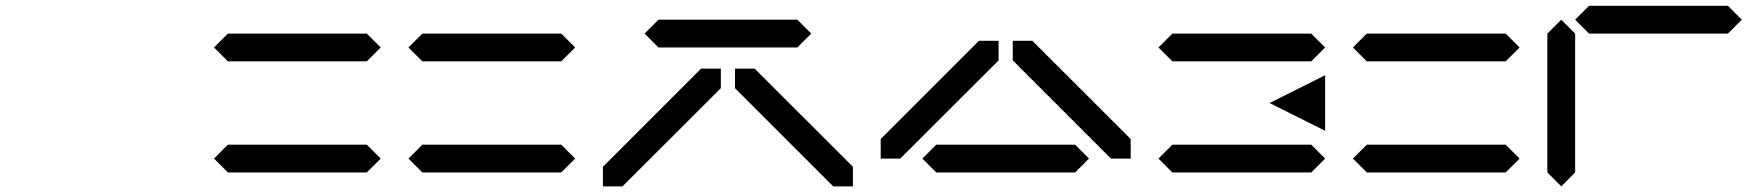

<svg xmlns="http://www.w3.org/2000/svg" viewBox="-20 -704 6192 675"><path d="M781.2 -195.3H1269.5L1318.4 -146.5L1269.5 -97.7H781.2L732.4 -146.5ZM781.2 -585.9H1269.5L1318.4 -537.1L1269.5 -488.3H781.2L732.4 -537.1Z M1464.8 -195.3H1953.1L2002 -146.5L1953.1 -97.7H1464.8L1416 -146.5ZM1464.8 -585.9H1953.1L2002 -537.1L1953.1 -488.3H1464.8L1416 -537.1Z M2294.9 -634.8H2783.2L2832 -585.9L2783.2 -537.1H2294.9L2246.1 -585.9ZM2099.6 -117.7 2444.8 -462.9H2514.2V-394L2168.5 -48.8H2099.6ZM2978.5 -48.8H2909.2L2564 -394V-462.9H2632.8L2978.5 -117.7Z M3271.5 -195.3H3759.8L3808.6 -146.5L3759.8 -97.7H3271.5L3222.7 -146.5ZM3076.2 -215.3 3421.4 -560.5H3490.7V-491.7L3145 -146.5H3076.2ZM3955.1 -146.5H3885.7L3540.5 -491.7V-560.5H3609.4L3955.1 -215.3Z M4101.6 -195.3H4589.8L4638.7 -146.5L4589.8 -97.7H4101.6L4052.7 -146.5ZM4101.6 -585.9H4589.8L4638.7 -537.1L4589.8 -488.3H4101.6L4052.7 -537.1ZM4638.7 -439.5V-244.1L4443.4 -341.8Z M4785.2 -195.3H5273.4L5322.3 -146.5L5273.4 -97.7H4785.2L4736.3 -146.5ZM4785.2 -585.9H5273.4L5322.3 -537.1L5273.4 -488.3H4785.2L4736.3 -537.1Z M5419.9 -97.7V-585.9L5468.8 -634.8L5517.6 -585.9V-97.7L5468.8 -48.8ZM5566.4 -683.6H6054.7L6103.5 -634.8L6054.7 -585.9H5566.4L5517.6 -634.8Z"/></svg>

Font: BabelStone Centaurian
Style: Regular
Weight: 400
Designer: Andrew West
Foundry: BabelStone
Version: Version 1.01 November 6, 2013